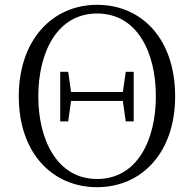

<svg xmlns="http://www.w3.org/2000/svg" viewBox="-20 -762 805 797"><path d="M383 15C568 15 707 -128 707 -362C707 -601 568 -742 383 -742C199 -742 58 -598 58 -362C58 -125 199 15 383 15ZM383 -19C218 -19 139 -180 139 -362C139 -546 218 -706 383 -706C549 -706 627 -546 627 -362C627 -180 549 -19 383 -19ZM502 -258H535V-464H502L490 -380H275L263 -464H230V-258H263L275 -343H490Z"/></svg>

Font: Noto Serif JP Light
Style: Regular
Weight: 300
Designer: Ryoko NISHIZUKA 西塚涼子 (kana & ideographs); Frank Grießhammer (Latin, Greek & Cyrillic); Wenlong ZHANG 张文龙 (bopomofo); San
Foundry: Adobe
Version: Version 2.001;hotconv 1.1.0;makeotfexe 2.6.0